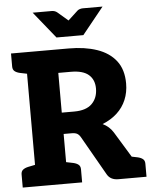

<svg xmlns="http://www.w3.org/2000/svg" viewBox="-61 -989 824 1040"><g transform="rotate(-5 350.5 -469.5)"><path d="M97 0V-729H334Q421 -729 487 -706.5Q553 -684 590 -636.5Q627 -589 627 -513Q627 -465 610 -424.5Q593 -384 560.5 -354Q528 -324 481 -305Q517 -288 538 -254L693 0H540Q497 0 479 -32L358 -244Q350 -258 339.5 -264Q329 -270 309 -270H266V0ZM266 -386H334Q399 -386 430.5 -417.5Q462 -449 462 -500Q462 -548 431 -575Q400 -602 334 -602H266ZM596 0 540 -131 615 -117ZM20 0V-71Q20 -88 30.5 -96.5Q41 -105 59 -109L103 -118L117 0ZM117 -729 103 -611 59 -620Q41 -624 30.5 -632.5Q20 -641 20 -658V-729ZM246 0 260 -118 304 -109Q322 -105 332.5 -96.5Q343 -88 343 -71V0ZM596 0 610 -118 654 -109Q672 -105 682.5 -96.5Q693 -88 693 -71V0ZM536 -939 419 -794H273L156 -939H259Q277 -939 289 -929L346 -880L399 -929Q403 -933 411.5 -936Q420 -939 429 -939Z"/></g></svg>

Font: Aleo Black
Style: Regular
Weight: 900
Designer: Alessio Laiso
Foundry: Alessio Laiso
Version: Version 2.001;gftools[0.9.29]